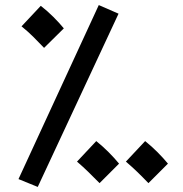

<svg xmlns="http://www.w3.org/2000/svg" viewBox="-20 -710 721 758"><path d="M129 28 448 -656 370 -690 53 -3ZM154 -521 232 -598C208 -627 176 -660 141 -687L65 -606C101 -577 120 -556 154 -521ZM373 13 450 -64C426 -93 394 -126 360 -153L284 -72C319 -42 338 -22 373 13ZM566 13 643 -64C619 -93 587 -126 553 -153L477 -72C512 -42 532 -22 566 13Z"/></svg>

Font: Noto Sans Arabic UI Md
Style: Regular
Weight: 500
Designer: Monotype Design Team, Nadine Chahine and Nizar Qandah
Foundry: Monotype Imaging Inc.
Version: Version 2.010